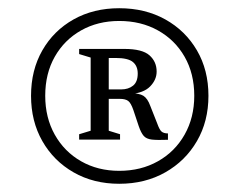

<svg xmlns="http://www.w3.org/2000/svg" viewBox="-20 -715 582 467"><path d="M270 -695Q333 -695 382 -667.8Q431 -640.5 459 -592.5Q487 -544.5 487 -482Q487 -420 459 -371.8Q431 -323.5 382 -295.8Q333 -268 270 -268Q207.5 -268 159 -295.8Q110.5 -323.5 83 -371.8Q55.5 -420 55.5 -482Q55.5 -544.5 83 -592.5Q110.5 -640.5 159 -667.8Q207.5 -695 270 -695ZM270 -664Q218 -664 177.2 -641Q136.5 -618 113.2 -577Q90 -536 90 -482Q90 -429 113.2 -387.5Q136.5 -346 177.2 -322.8Q218 -299.5 270 -299.5Q323 -299.5 364.2 -322.8Q405.5 -346 429 -387.5Q452.5 -429 452.5 -482Q452.5 -536 429 -577Q405.5 -618 364.2 -641Q323 -664 270 -664ZM216 -497.5H274.5Q292.5 -497.5 303.8 -506.8Q315 -516 315 -536Q315 -554.5 303.2 -564.2Q291.5 -574 261 -574H213.5L212 -596H282.5Q326 -596 343.5 -580.5Q361 -565 361 -541Q361 -521 345.2 -504.8Q329.5 -488.5 295 -486V-488.5Q318.5 -488.5 328.8 -482Q339 -475.5 345.5 -457.5L362.5 -414.5Q368 -399 373.2 -394.8Q378.5 -390.5 388.5 -390.5V-375Q363 -374 349.5 -375.5Q336 -377 329.5 -384.5Q323 -392 317.5 -408L304.5 -447Q298.5 -464.5 291.8 -469.5Q285 -474.5 272 -474.5H214.5ZM200.5 -575 172.5 -583.5V-596H244.5V-397L272 -388.5V-375.5H172.5V-388.5L200.5 -397Z"/></svg>

Font: Newsreader 36pt
Style: Regular
Weight: 400
Designer: Hugues Gentile
Foundry: Production Type
Version: Version 1.003